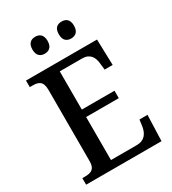

<svg xmlns="http://www.w3.org/2000/svg" viewBox="-216 -1026 1022 1140"><g transform="rotate(-30 295.5 -456.0)"><path d="M390 -796C418 -796 442 -811 442 -854C442 -898 418 -912 390 -912C361 -912 338 -898 338 -854C338 -811 361 -796 390 -796ZM209 -796C237 -796 261 -811 261 -854C261 -898 237 -912 209 -912C181 -912 157 -898 157 -854C157 -811 181 -796 209 -796ZM32 0H549L555 -177H500L494 -133C487 -89 465 -53 410 -53H233V-348H457V-399H233V-661H386C440 -661 460 -626 464 -581L469 -537H524L519 -714H32V-669H51C89 -669 120 -661 120 -600V-109C120 -55 90 -45 52 -45H32Z"/></g></svg>

Font: Noto Serif Bengali SemiCondensed
Style: Regular
Weight: 400
Width: 4
Designer: Juan Bruce, Universal Thirst, Indian Type Foundry and the Monotype Design Team.
Foundry: Monotype Imaging Inc.
Version: Version 2.003